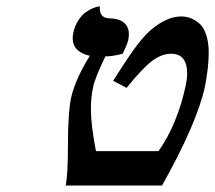

<svg xmlns="http://www.w3.org/2000/svg" viewBox="-20 -576 668 596"><path d="M201.2 -274.9Q214.4 -331.1 258.8 -402.8Q194.8 -417.5 208 -476.1Q212.9 -497.1 223.4 -513.2Q233.9 -529.3 244.9 -537.1Q255.9 -544.9 266.4 -549.6Q276.9 -554.2 283.2 -555.2L290 -556.2Q287.1 -520.5 318.8 -519Q354.5 -518.6 369.6 -501Q384.8 -483.4 377.9 -451.2Q375.5 -439.5 360.8 -409.2Q328.6 -400.9 307.1 -400.9Q273.9 -332 269 -305.2Q262.2 -274.4 262.2 -236.8Q262.2 -188.5 277.8 -106.9H472.2Q530.3 -189.9 556.2 -309.1Q561 -331.1 561 -347.2Q561 -409.2 511.2 -409.2Q482.4 -409.2 452.9 -387.5Q423.3 -365.7 373 -303.2L331.1 -325.2Q370.6 -387.7 396.2 -423.3Q421.9 -459 446.8 -481.9Q497.6 -524.9 542 -524.9Q557.1 -524.9 570.8 -520Q584.5 -515.1 598.1 -503.7Q611.8 -492.2 619.9 -468.5Q627.9 -444.8 627.9 -411.1Q627.9 -368.7 616.2 -307.1Q590.8 -191.9 482.9 0H184.1Q190.9 -37.1 190.9 -125Q190.9 -227.5 201.2 -274.9Z"/></svg>

Font: Linear Smooth
Style: Bold Italic
Weight: 700
Designer: Philipp H. Poll, Flanker
Foundry: Philipp H. Poll, reworked by Flanker
Version: Version 1.061 | FøM Fix